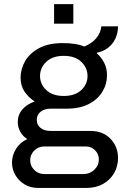

<svg xmlns="http://www.w3.org/2000/svg" viewBox="-20 -732 616 940"><path d="M164.8 188Q129.5 188 101 171.1Q72.5 154.2 55.6 125.9Q38.8 97.5 38.8 64Q38.8 28 58.8 -3.8Q78.8 -35.5 113.5 -51Q91.5 -65 79.2 -87.1Q67 -109.2 67 -134.2Q67 -171 89.8 -196.5Q112.5 -222 149.5 -235.2Q118.5 -256 99.6 -284.4Q80.8 -312.8 80.8 -352Q80.8 -394.8 103.4 -433.5Q126 -472.2 171.8 -496.6Q217.5 -521 287 -521Q318.8 -521 345.5 -517Q372.2 -513 392.8 -504.2Q431 -520.2 452.1 -546Q473.2 -571.8 476 -603H557.8Q557.8 -571.2 545.4 -544.1Q533 -517 509.9 -498.8Q486.8 -480.5 455 -474L454 -470.8Q477 -451 490.4 -424Q503.8 -397 503.8 -363.5Q503.8 -319.5 481 -282.4Q458.2 -245.2 414.5 -222.6Q370.8 -200 307.2 -200H229Q198 -200 179 -185.1Q160 -170.2 160 -145Q160 -120.8 178.2 -105.9Q196.5 -91 229 -91H421.8Q484.5 -91 521.1 -52.4Q557.8 -13.8 557.8 42.2Q557.8 82.5 538.5 115.8Q519.2 149 484.6 168.5Q450 188 404.2 188ZM197.2 120.2H388.5Q419.2 120.2 441.6 99.2Q464 78.2 464 48Q464 22.8 445.6 3.9Q427.2 -15 400.5 -15H197.2Q168 -15 147.9 5Q127.8 25 127.8 52.8Q127.8 80 147.9 100.1Q168 120.2 197.2 120.2ZM292.2 -262.2Q347.2 -262.2 377.9 -291Q408.5 -319.8 408.5 -360Q408.5 -400.2 377.9 -429.4Q347.2 -458.5 292.2 -458.5Q237.2 -458.5 206.6 -429.4Q176 -400.2 176 -360Q176 -319.8 206.6 -291Q237.2 -262.2 292.2 -262.2ZM244.8 -616.2V-711.8H339V-616.2Z"/></svg>

Font: Chivo Medium
Style: Regular
Weight: 500
Designer: Hector Gatti
Foundry: Omnibus-Type
Version: Version 2.002